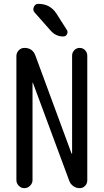

<svg xmlns="http://www.w3.org/2000/svg" viewBox="-20 -980 540 1000"><path d="M179.7 -960Q240.2 -960 273.4 -910.2L328.1 -824.2Q335 -814.5 329.1 -802.2Q323.2 -790 309.6 -790Q270.5 -790 244.1 -820.3L160.2 -915Q149.4 -927.7 156.2 -943.8Q163.1 -960 179.7 -960ZM65.4 -42V-688.5Q65.4 -705.1 77.6 -717.8Q89.8 -730.5 107.4 -730.5Q149.4 -730.5 164.1 -691.4L352.5 -180.7Q352.5 -179.7 354 -179.7Q355.5 -179.7 355.5 -180.7V-690.4Q355.5 -706.1 366.7 -718.3Q377.9 -730.5 395 -730.5Q412.1 -730.5 423.3 -718.3Q434.6 -706.1 434.6 -690.4V-40Q434.6 -24.4 423.3 -12.2Q412.1 0 394.5 0Q377 0 361.8 -10.7Q346.7 -21.5 340.8 -38.1L151.4 -548.8Q151.4 -549.8 150.4 -549.8Q149.4 -549.8 149.4 -548.8V-42Q149.4 -25.4 136.7 -12.7Q124 0 106.9 0Q89.8 0 77.6 -12.7Q65.4 -25.4 65.4 -42Z"/></svg>

Font: Rounded-X Mgen+ 2m regular
Style: Regular
Weight: 400
Designer: [Source Han Sans]
Ryoko NISHIZUKA  (kana & ideographs); Paul D. Hunt (Latin, Greek & Cyrillic); Wenlong ZHANG  (bopomofo
Version: Version 1.059.20150602